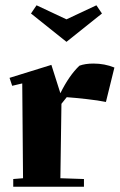

<svg xmlns="http://www.w3.org/2000/svg" viewBox="-20 -705 452 725"><path d="M212 -313 208 -32 297 -29V0H30V-29L67 -32L64 -390L26 -381L16 -411L174 -460L208 -353Q241 -420 280 -457Q302 -465 333 -465Q375 -465 412 -450L380 -320Q351 -326 306 -331Q261 -336 232 -338ZM97 -654 118 -685 231 -632 344 -685 365 -654 231 -547Z"/></svg>

Font: Rakkas
Style: Regular
Weight: 400
Designer: Zeynep Akay
Foundry: Zeynep Akay
Version: Version 2.000